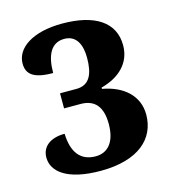

<svg xmlns="http://www.w3.org/2000/svg" viewBox="-89 -619 624 701"><g transform="rotate(-15 223.0 -268.0)"><path d="M207 10C350 10 420 -55 420 -146C420 -217 367 -264 288 -278V-283C357 -301 404 -345 404 -412C404 -499 333 -546 209 -546C96 -546 32 -500 32 -442C32 -402 57 -380 131 -380C131 -447 152 -490 202 -490C248 -490 265 -451 265 -402C265 -341 248 -302 198 -302H136V-245H198C252 -245 279 -213 279 -148C279 -79 248 -46 203 -46C146 -46 116 -84 114 -155C59 -155 27 -129 27 -88C27 -35 80 10 207 10Z"/></g></svg>

Font: Noto Serif Condensed
Style: Bold
Weight: 700
Width: 3
Designer: Monotype Design Team
Foundry: Monotype Imaging Inc.
Version: Version 2.015